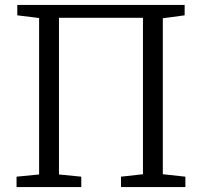

<svg xmlns="http://www.w3.org/2000/svg" viewBox="-20 -763 824 783"><path d="M50.5 -743H733V-700.5L644 -688.5V-52.5L736 -42.5V0H473.5V-42.5L563 -52.5V-690.5H220.5V-51.5L311.5 -42.5V0H47.5V-42.5L139.5 -51.5V-689.5L50.5 -700.5Z"/></svg>

Font: Merriweather 20pt Light
Style: Regular
Weight: 300
Version: Version 2.100